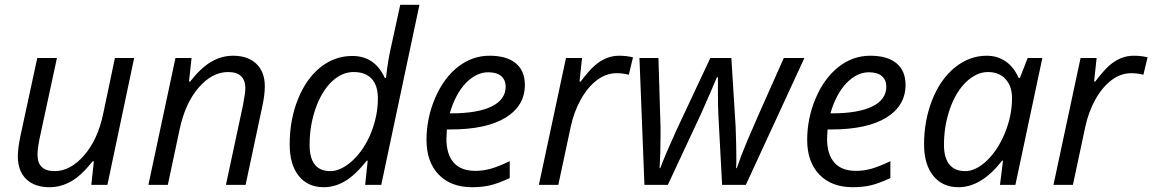

<svg xmlns="http://www.w3.org/2000/svg" viewBox="-20 -780 4861 810"><path d="M138.2 -127.9Q138.2 -58.1 210 -58.1Q210.4 -58.1 210.9 -58.1Q276.9 -58.1 335 -124.8Q393.1 -191.4 416 -303.2L464.8 -535.2H545.9L433.1 0H365.2L376 -99.1H370.1Q322.8 -38.6 279.3 -14.4Q235.8 9.8 189 9.8Q126 9.8 90.6 -24.4Q55.2 -58.6 55.2 -121.1Q55.2 -152.8 65.9 -205.1L137.2 -535.2H220.2L147 -195.8Q138.2 -152.3 138.2 -127.9Z M1015.1 -408.2Q1015.1 -440.4 997.3 -458.3Q979.5 -476.1 942.4 -476.1Q875 -476.1 817.9 -410.2Q760.7 -344.2 737.3 -231.9L688 0H606L720.2 -535.2H788.1L777.3 -436H782.2Q827.6 -494.1 871.3 -519.5Q915 -544.9 963.4 -544.9Q1025.9 -544.9 1061.5 -510.7Q1097.2 -476.6 1097.2 -416Q1097.2 -378.4 1085.9 -328.1L1016.1 0H933.1L1005.4 -337.9Q1015.1 -389.6 1015.1 -408.2Z M1346.2 9.8Q1278.3 9.8 1240.2 -38.1Q1202.1 -85.9 1202.1 -170.9Q1202.1 -275.4 1237.1 -361.8Q1272 -448.2 1331.8 -496.1Q1391.6 -543.9 1466.3 -543.9Q1561 -543.9 1603.5 -451.2H1608.4Q1616.7 -527.3 1630.4 -585L1668.5 -759.8H1749.5L1588.4 0H1520.5L1531.2 -102.1H1527.3Q1478.5 -41 1435.3 -15.6Q1392.1 9.8 1346.2 9.8ZM1373.5 -58.1Q1418.9 -58.1 1468.3 -103.5Q1517.1 -149.4 1545.7 -220.7Q1574.2 -292 1574.2 -365.2Q1574.2 -419.4 1547.9 -447.8Q1521.5 -476.1 1471.9 -476.1Q1422.4 -476.1 1379.4 -435.5Q1336.9 -394.5 1311.5 -322.5Q1286.1 -250.5 1286.1 -168.9Q1286.1 -58.1 1373.5 -58.1Z M1971.7 9.8Q1881.8 9.8 1830.6 -43.7Q1779.3 -97.2 1779.3 -189.5Q1779.3 -281.7 1815.7 -366.5Q1852.1 -451.2 1912.1 -498Q1972.2 -544.9 2045.2 -544.9Q2118.2 -544.9 2156.2 -512.9Q2194.3 -481 2194.3 -421.9Q2194.3 -334 2113.3 -283.9Q2032.2 -233.9 1881.3 -233.9H1865.2L1863.3 -194.8Q1863.3 -129.4 1893.8 -94.2Q1924.3 -59.1 1986.3 -59.1Q2017.1 -59.1 2049.3 -67.9Q2081.5 -76.7 2130.4 -100.1V-28.8Q2082 -6.3 2048.1 1.7Q2014.2 9.8 1971.7 9.8ZM1883.3 -301.8Q1994.6 -301.8 2054 -330.8Q2113.3 -359.9 2113.3 -415Q2113.3 -442.4 2094.7 -458.7Q2076.2 -475.1 2039.6 -475.1Q1989.3 -475.1 1944.8 -429.2Q1900.9 -382.8 1877.4 -301.8Z M2591.8 -544.9Q2624.5 -544.9 2650.4 -538.1L2632.8 -464.8Q2607.9 -471.2 2581.5 -471.2Q2537.1 -471.2 2498.3 -441.9Q2459.5 -412.6 2430.4 -360.6Q2401.4 -308.6 2387.7 -245.1L2335.4 0H2253.4L2367.7 -535.2H2435.5L2424.8 -436H2429.7Q2465.3 -482.9 2487.8 -502.4Q2535.6 -544.9 2591.8 -544.9Z M3008.8 -377.9V-454.1H3004.4L2980 -396.5L2939.5 -304.2L2797.4 0H2698.7L2677.7 -535.2H2757.8L2766.6 -245.1V-202.1Q2766.6 -134.3 2762.7 -70.8H2765.6Q2786.6 -127.4 2832.5 -228L2976.6 -535.2H3065.4L3083.5 -245.1Q3086.4 -163.1 3086.4 -117.2V-91.3L3085.4 -70.8H3088.4Q3104.5 -119.1 3132.8 -186.8Q3161.1 -254.4 3286.6 -535.2H3373.5L3126.5 0H3026.4L3010.7 -293.9Q3008.8 -335 3008.8 -377.9Z M3577.6 9.8Q3487.8 9.8 3436.5 -43.7Q3385.3 -97.2 3385.3 -189.5Q3385.3 -281.7 3421.6 -366.5Q3458 -451.2 3518.1 -498Q3578.1 -544.9 3651.1 -544.9Q3724.1 -544.9 3762.2 -512.9Q3800.3 -481 3800.3 -421.9Q3800.3 -334 3719.2 -283.9Q3638.2 -233.9 3487.3 -233.9H3471.2L3469.2 -194.8Q3469.2 -129.4 3499.8 -94.2Q3530.3 -59.1 3592.3 -59.1Q3623 -59.1 3655.3 -67.9Q3687.5 -76.7 3736.3 -100.1V-28.8Q3688 -6.3 3654.1 1.7Q3620.1 9.8 3577.6 9.8ZM3489.3 -301.8Q3600.6 -301.8 3659.9 -330.8Q3719.2 -359.9 3719.2 -415Q3719.2 -442.4 3700.7 -458.7Q3682.1 -475.1 3645.5 -475.1Q3595.2 -475.1 3550.8 -429.2Q3506.8 -382.8 3483.4 -301.8Z M4023.4 9.8Q3956.1 9.8 3917.2 -38.3Q3878.4 -86.4 3878.4 -170.9Q3878.4 -271.5 3912.8 -358.6Q3947.3 -445.8 4008.5 -495.4Q4069.8 -544.9 4142.6 -544.9Q4188 -544.9 4222.9 -520.8Q4257.8 -496.6 4277.3 -451.2H4282.7L4315.4 -535.2H4377.4L4263.7 0H4198.7L4211.4 -102.1H4207.5Q4120.6 9.8 4023.4 9.8ZM4144 -103Q4190.9 -148.4 4220.2 -220.7Q4249.5 -293 4249.5 -366.2Q4249.5 -416 4222.4 -446Q4195.3 -476.1 4147.7 -476.1Q4100.1 -476.1 4055.7 -434.1Q4012.2 -392.1 3987.3 -320.3Q3962.4 -248.5 3962.4 -168.9Q3962.4 -114.3 3985.1 -86.2Q4007.8 -58.1 4052.2 -58.1Q4096.7 -58.1 4144 -103Z M4762.7 -544.9Q4795.4 -544.9 4821.3 -538.1L4803.7 -464.8Q4778.8 -471.2 4752.4 -471.2Q4708 -471.2 4669.2 -441.9Q4630.4 -412.6 4601.3 -360.6Q4572.3 -308.6 4558.6 -245.1L4506.3 0H4424.3L4538.6 -535.2H4606.4L4595.7 -436H4600.6Q4636.2 -482.9 4658.7 -502.4Q4706.5 -544.9 4762.7 -544.9Z"/></svg>

Font: Open Sans Hebrew
Style: Italic
Weight: 400
Italic angle: -12°
Foundry: Ascender Corporation, Yanek Iontef
Version: Version 2.001;PS 002.001;hotconv 1.0.70;makeotf.lib2.5.58329